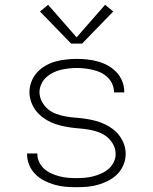

<svg xmlns="http://www.w3.org/2000/svg" viewBox="-20 -774 640 802"><path d="M299 8Q276 8 253 6Q230 4 207.5 -2.5Q185 -9 164.5 -19.5Q144 -30 127.5 -46.5Q111 -63 102 -85Q93 -107 93 -130Q93 -130 93 -131Q93 -132 93 -133H136Q136 -132 136 -131.5Q136 -131 136 -131Q136 -113 144 -96.5Q152 -80 165 -68.5Q178 -57 194.5 -49.5Q211 -42 228.5 -37.5Q246 -33 263.5 -31.5Q281 -30 299 -30Q317 -30 334.5 -31.5Q352 -33 369.5 -37.5Q387 -42 403.5 -49.5Q420 -57 433.5 -68.5Q447 -80 455 -96.5Q463 -113 463 -131Q463 -152 453 -170.5Q443 -189 427 -202Q411 -215 391.5 -222Q372 -229 352 -232.5Q332 -236 311.5 -237.5Q291 -239 271 -242Q251 -245 231 -250Q211 -255 192.5 -263.5Q174 -272 157.5 -284.5Q141 -297 129 -313Q117 -329 110 -349Q103 -369 103 -389Q103 -412 111.5 -433.5Q120 -455 135 -471.5Q150 -488 170 -499.5Q190 -511 211.5 -517Q233 -523 256 -525.5Q279 -528 301 -528Q324 -528 346 -525.5Q368 -523 389.5 -517Q411 -511 431 -500Q451 -489 466.5 -472.5Q482 -456 490.5 -435Q499 -414 499 -391Q499 -391 499 -390Q499 -389 499 -388H456Q456 -389 456 -389.5Q456 -390 456 -390Q456 -407 449 -423Q442 -439 429.5 -451Q417 -463 401.5 -470.5Q386 -478 369 -482Q352 -486 335 -488Q318 -490 301 -490Q284 -490 266.5 -488Q249 -486 232.5 -482Q216 -478 200.5 -470Q185 -462 172.5 -450.5Q160 -439 152.5 -422.5Q145 -406 145 -389Q145 -369 155 -350Q165 -331 180.5 -318Q196 -305 215.5 -298Q235 -291 255 -287.5Q275 -284 295.5 -282.5Q316 -281 336.5 -278Q357 -275 376.5 -270Q396 -265 415 -256.5Q434 -248 450.5 -235.5Q467 -223 479 -207Q491 -191 498 -171.5Q505 -152 505 -131Q505 -108 496 -86Q487 -64 471 -47.5Q455 -31 434 -20Q413 -9 390.5 -2.5Q368 4 345 6Q322 8 299 8ZM277 -592 147 -726 181 -754 300 -618 419 -754 453 -726 323 -592Z"/></svg>

Font: Iosevka SS04 XLt Ex
Style: Regular
Weight: 200
Width: 7
Monospace: yes
Designer: Belleve Invis
Foundry: Belleve Invis
Version: Version 19.0.0; ttfautohint (v1.8.4)